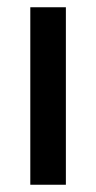

<svg xmlns="http://www.w3.org/2000/svg" viewBox="-20 -509 264 529"><path d="M63.5 0V-489H161.5V0Z"/></svg>

Font: Anek Tamil Medium Medium
Style: Regular
Weight: 500
Version: Version 1.003